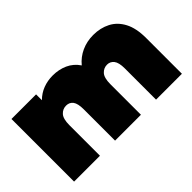

<svg xmlns="http://www.w3.org/2000/svg" viewBox="-73 -871 1186 1186"><g transform="rotate(-45 520.0 -278.5)"><path d="M50 0V-547H265V-496Q296 -527 335.5 -542Q375 -557 420 -557Q473 -557 517.5 -537Q562 -517 591 -474Q624 -514 671 -535.5Q718 -557 774 -557Q836 -557 885.5 -531.5Q935 -506 963.5 -452Q992 -398 992 -312V0H766V-273Q766 -324 749 -345.5Q732 -367 705 -367Q675 -367 654.5 -344.5Q634 -322 634 -267V0H408V-273Q408 -324 392 -345.5Q376 -367 347 -367Q317 -367 296.5 -344.5Q276 -322 276 -267V0Z"/></g></svg>

Font: Montserrat Black
Style: Regular
Weight: 900
Designer: Julieta Ulanovsky
Foundry: Julieta Ulanovsky
Version: Version 9.000; ttfautohint (v1.8.4.7-5d5b)